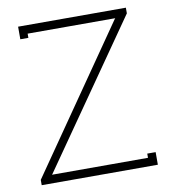

<svg xmlns="http://www.w3.org/2000/svg" viewBox="-78 -747 727 814"><g transform="rotate(-10 285.5 -339.5)"><path d="M518.1 -679.2V-654.8L87.9 -37.1H86.9V-36.1H500V-54.2H536.1V0H36.1V-22.9L464.8 -642.1H465.8V-643.1H88.9V-625H54.2V-679.2Z"/></g></svg>

Font: Rawengulk
Style: Regular
Weight: 400
Version: Version 0.92